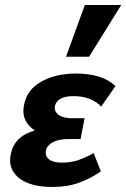

<svg xmlns="http://www.w3.org/2000/svg" viewBox="-20 -731 503 765"><path d="M187 14Q131 14 90.5 -2Q50 -18 31.5 -49.5Q13 -81 25 -125Q39 -180 97 -203.5Q155 -227 234 -227L228 -183Q180 -183 141 -199.5Q102 -216 84 -247Q66 -278 78 -322Q87 -359 115 -384.5Q143 -410 186 -424Q229 -438 283 -438Q333 -438 373 -426Q413 -414 440 -388L383 -306Q369 -323 340.5 -335.5Q312 -348 273 -348Q240 -348 222 -338Q204 -328 199 -310Q196 -295 203.5 -283.5Q211 -272 227.5 -266Q244 -260 268 -260H317L301 -177H253Q213 -177 190 -164Q167 -151 163 -132Q159 -109 175.5 -96Q192 -83 227 -83Q263 -83 293 -93.5Q323 -104 353 -121L382 -48Q341 -20 295 -3Q249 14 187 14ZM243 -505 318 -711H463L335 -505Z"/></svg>

Font: Ysabeau Infant ExtraBold
Style: Italic
Weight: 800
Italic angle: -12°
Designer: Christian Thalmann (Catharsis Fonts)
Version: Version 2.001;gftools[0.9.30]; featfreeze: ss01,ss02,lnum